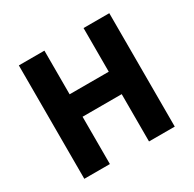

<svg xmlns="http://www.w3.org/2000/svg" viewBox="-145 -804 964 956"><g transform="rotate(-30 337.0 -326.0)"><path d="M77 0V-652H224V-401H449V-652H597V0H449V-272H224V0Z"/></g></svg>

Font: Toshiba Sans
Style: Bold
Weight: 700
Designer: Paul D. Hunt
Foundry: Toshiba Corporation
Version: Version 2.020;PS 2.0;hotconv 1.0.86;makeotf.lib2.5.63406